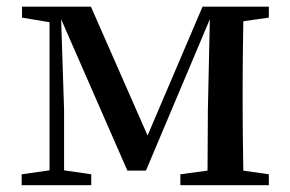

<svg xmlns="http://www.w3.org/2000/svg" viewBox="-20 -546 856 566"><path d="M772.5 -494.1 697.3 -483.4Q695.3 -372.1 695.3 -293.9V-232.4Q695.3 -154.3 697.3 -43L772.5 -32.2V0H511.7V-32.2L591.8 -43L592.8 -221.7L598.6 -489.3L410.2 -43H355.5L160.2 -489.3L168.9 -222.7V-43.9L249 -32.2V0H43.9V-32.2L126 -43.9V-480.5L44.9 -494.1V-526.4H248L415 -146.5L577.1 -526.4H772.5Z"/></svg>

Font: GenYoMin TW TTF SemiBold
Style: Regular
Weight: 600
Version: Version 1.300